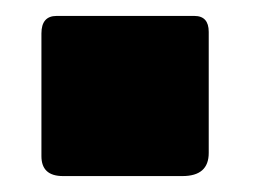

<svg xmlns="http://www.w3.org/2000/svg" viewBox="-20 -221 319 241"><path d="M242 -29Q242 0 209 0H59Q32 0 32 -25V-179Q32 -201 51 -201H224Q242 -201 242 -181Z"/></svg>

Font: Libre Franklin Thin Black
Style: Regular
Weight: 900
Version: Version 3.000